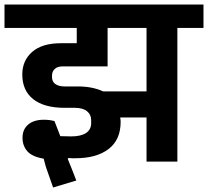

<svg xmlns="http://www.w3.org/2000/svg" viewBox="-40 -718 924 853"><path d="M164 24 154 -13Q102 -22 81 -46.5Q60 -71 60 -106Q60 -143 85 -164.5Q110 -186 155 -186Q181 -186 202 -180L228 -113Q239 -113 255 -112.5Q271 -112 276 -112Q319 -112 342 -127Q365 -142 365 -171V-184Q365 -209 346.5 -224Q328 -239 292 -239H247Q156 -239 107.5 -277.5Q59 -316 59 -387Q59 -449 103 -487.5Q147 -526 231 -526H301V-594H-20V-698H864V-594H748V0H611V-196H495L494 -194Q496 -186 496 -177Q496 -97 442.5 -56Q389 -15 295 -15Q286 -15 279 -15Q272 -15 264 -16L261 -12L280 35L299 84L196 115ZM438 -423H238Q215 -423 203 -411.5Q191 -400 191 -381V-376Q191 -355 206 -344.5Q221 -334 247 -334H305Q371 -334 418 -312H611V-594H438Z"/></svg>

Font: IBM Plex Sans Devanagari
Style: Bold
Weight: 700
Designer: Mike Abbink, Paul van der Laan, Pieter van Rosmalen, Erin McLaughlin
Foundry: Bold Monday
Version: Version 1.1